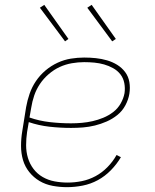

<svg xmlns="http://www.w3.org/2000/svg" viewBox="-20 -766 640 794"><path d="M257 8Q227 8 197.5 2.5Q168 -3 143.5 -17.5Q119 -32 101 -54.5Q83 -77 75 -104.5Q67 -132 67 -162.5Q67 -193 72 -223L88 -323Q93 -351 102.5 -378.5Q112 -406 128.5 -430.5Q145 -455 168 -474.5Q191 -494 218 -506.5Q245 -519 273 -523.5Q301 -528 328 -528Q353 -528 376.5 -525.5Q400 -523 422.5 -516.5Q445 -510 464.5 -498Q484 -486 497.5 -468Q511 -450 515 -426.5Q519 -403 515 -378Q511 -354 498.5 -330.5Q486 -307 465.5 -290.5Q445 -274 421 -263.5Q397 -253 372.5 -247Q348 -241 323.5 -239Q299 -237 274 -237Q229 -237 184.5 -242Q140 -247 99 -261L92 -220Q88 -193 88 -165.5Q88 -138 95.5 -113Q103 -88 118.5 -67.5Q134 -47 156.5 -34Q179 -21 205.5 -16Q232 -11 260 -11Q289 -11 318.5 -17Q348 -23 375 -37.5Q402 -52 424.5 -75Q447 -98 462 -125L480 -116Q463 -87 438.5 -62Q414 -37 384.5 -21Q355 -5 322 1.5Q289 8 257 8ZM274 -256Q296 -256 318.5 -258Q341 -260 363 -265Q385 -270 407 -279Q429 -288 448 -302.5Q467 -317 479 -338Q491 -359 495 -381Q498 -402 494 -422.5Q490 -443 478 -458.5Q466 -474 448 -484Q430 -494 410.5 -499.5Q391 -505 370.5 -507Q350 -509 328 -509Q303 -509 277 -504.5Q251 -500 227 -489Q203 -478 181.5 -459.5Q160 -441 145 -418.5Q130 -396 121.5 -371Q113 -346 109 -320L102 -280Q142 -266 186 -261Q230 -256 274 -256ZM444 -595 341 -734 359 -746 459 -605ZM249 -595 145 -734 163 -746 263 -605Z"/></svg>

Font: Iosevka Thin Extended
Style: Italic
Weight: 100
Width: 7
Italic angle: -9°
Monospace: yes
Designer: Belleve Invis
Foundry: Belleve Invis
Version: Version 32.5.0; ttfautohint (v1.8.4)